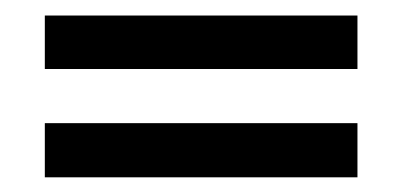

<svg xmlns="http://www.w3.org/2000/svg" viewBox="-20 -472 538 251"><path d="M447.3 -381.8H38.6V-451.7H447.3ZM447.3 -240.2H38.6V-311H447.3Z"/></svg>

Font: Cadman
Style: Regular
Weight: 400
Designer: Paul James MIller
Foundry: High-Logic / Made with FontCreator
Version: Version 2.114;March 28, 2021;FontCreator 13.0.0.2683 64-bit